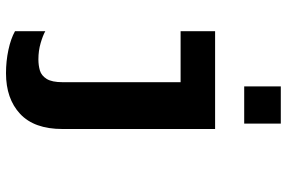

<svg xmlns="http://www.w3.org/2000/svg" viewBox="-178 -592 956 640"><g transform="rotate(90 300.0 -272.0)"><path d="M224 186Q184 186 146.5 178Q109 170 84 156V55Q98 63 123.5 70.5Q149 78 178 78Q198 78 215 73Q232 68 243 50.5Q254 33 254 -3V-396H84V-511H410V-2Q410 92 359.5 139Q309 186 224 186ZM268 -608V-730H392V-608Z"/></g></svg>

Font: Chivo Mono
Style: Bold
Weight: 700
Monospace: yes
Designer: Hector Gatti
Foundry: Omnibus-Type
Version: Version 1.008; ttfautohint (v1.8.4.7-5d5b)